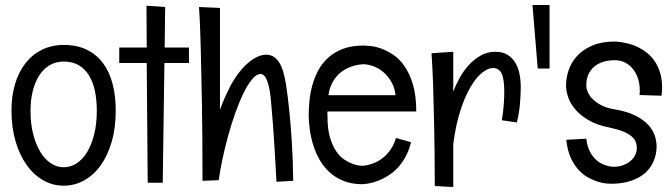

<svg xmlns="http://www.w3.org/2000/svg" viewBox="-20 -733 2686 768"><path d="M442.9 -291Q442.9 -220.7 426.5 -165Q410.2 -109.4 382.1 -70.6Q354 -31.7 315.9 -11Q277.8 9.8 234.9 9.8Q191.4 9.8 153.3 -11.7Q115.2 -33.2 86.9 -72.8Q58.6 -112.3 42.2 -167.7Q25.9 -223.1 25.9 -291Q25.9 -349.1 40.3 -397.2Q54.7 -445.3 81.8 -480Q108.9 -514.6 147.7 -533.9Q186.5 -553.2 234.9 -553.2Q288.6 -553.2 327.6 -533.9Q366.7 -514.6 392.3 -480Q418 -445.3 430.4 -397.2Q442.9 -349.1 442.9 -291ZM367.2 -290Q367.2 -334 359.4 -370.1Q351.6 -406.2 335.2 -432.4Q318.8 -458.5 293.9 -472.7Q269 -486.8 234.9 -486.8Q204.1 -486.8 179.4 -472.7Q154.8 -458.5 137.7 -432.4Q120.6 -406.2 111.3 -370.1Q102.1 -334 102.1 -290Q102.1 -238.8 112.5 -197.3Q123 -155.8 140.9 -126Q158.7 -96.2 182.9 -80.1Q207 -64 234.9 -64Q262.2 -64 286.4 -79.6Q310.5 -95.2 328.4 -124.5Q346.2 -153.8 356.7 -195.6Q367.2 -237.3 367.2 -290Z M640.6 -705.1 638.7 -543H735.8V-481H637.7L630.9 -2H570.8L566.9 -481H457V-543H566.9L565.9 -710Z M1085.9 -5.9Q1082 -80.1 1078.4 -137.9Q1074.7 -195.8 1071.8 -235.8Q1068.4 -282.7 1064.9 -317.9Q1060.5 -377 1049.8 -407Q1039.1 -437 1022 -437Q1005.9 -437 988.5 -416Q971.2 -395 954.1 -360.4Q937 -325.7 921.1 -281Q905.3 -236.3 892.3 -189Q879.4 -141.6 869.6 -95.7Q859.9 -49.8 855 -12.2L790 -9.8Q790 -183.6 787.8 -314Q785.6 -444.3 783.2 -531.2Q780.8 -618.2 778.6 -661.6Q776.4 -705.1 775.9 -705.1L859.9 -701.2V-293.9Q870.6 -323.7 880.9 -346.2Q891.1 -368.7 898.9 -383.8Q907.7 -401.4 916 -414.1Q930.7 -437.5 946.8 -456.1Q962.9 -474.6 979.7 -487.5Q996.6 -500.5 1012.9 -507.3Q1029.3 -514.2 1044.9 -514.2Q1075.7 -514.2 1095.2 -485.6Q1114.7 -457 1124 -395Q1131.8 -345.2 1137.7 -284.7Q1143.1 -232.9 1147.5 -162.6Q1151.9 -92.3 1152.8 -9.8Z M1290 -287.1Q1289.1 -281.7 1289.6 -276.6Q1290 -271.5 1290 -266.1Q1290 -217.3 1299.8 -183.8Q1309.6 -150.4 1324.5 -128.4Q1339.4 -106.4 1357.2 -94.7Q1375 -83 1390.6 -77.4Q1406.2 -71.8 1417.5 -70.8Q1428.7 -69.8 1431.2 -69.8Q1430.7 -69.8 1438 -70.6Q1445.3 -71.3 1457.3 -74.5Q1469.2 -77.6 1484.4 -84.5Q1499.5 -91.3 1514.4 -103.8Q1529.3 -116.2 1542.5 -135Q1555.7 -153.8 1564 -181.2L1624 -164.1Q1616.7 -133.8 1604.5 -110.4Q1592.3 -86.9 1577.4 -69.3Q1562.5 -51.8 1545.7 -39.3Q1528.8 -26.9 1512.7 -19Q1474.6 0.5 1431.2 3.9Q1388.2 3.9 1355.2 -9Q1322.3 -22 1298.3 -43.9Q1274.4 -65.9 1258.3 -94.2Q1242.2 -122.6 1232.7 -153.6Q1223.1 -184.6 1219 -215.6Q1214.8 -246.6 1214.8 -273.9Q1214.8 -299.3 1217.8 -329.6Q1220.7 -359.9 1229 -390.6Q1237.3 -421.4 1252.4 -450.2Q1267.6 -479 1292 -501.5Q1316.4 -523.9 1351.3 -537.4Q1386.2 -550.8 1434.1 -550.8Q1442.4 -550.8 1461.2 -549.1Q1480 -547.4 1503.4 -539.3Q1526.9 -531.2 1551.8 -514.9Q1576.7 -498.5 1597.4 -469.2Q1618.2 -439.9 1631.6 -395.5Q1645 -351.1 1645 -287.1ZM1431.2 -476.1Q1397.5 -473.6 1369.1 -460Q1356.9 -454.1 1345 -445.1Q1333 -436 1322.8 -423.1Q1312.5 -410.2 1304.7 -392.6Q1296.9 -375 1293.9 -352.1H1562Q1559.1 -380.9 1546.4 -403.8Q1533.7 -426.8 1515.4 -442.9Q1497.1 -459 1474.9 -467.5Q1452.6 -476.1 1431.2 -476.1Z M1961.9 -525.9Q1990.2 -525.9 2009.5 -514.2Q2028.8 -502.4 2040.8 -482.9Q2052.7 -463.4 2057.9 -437.7Q2063 -412.1 2063 -384.8Q2063 -357.9 2060.1 -320.1Q2057.1 -282.2 2047.4 -243.2L1987.3 -252Q1993.2 -286.6 1995.1 -315.7Q1997.1 -344.7 1997.1 -366.2Q1997.1 -418.5 1986.1 -439.7Q1975.1 -460.9 1952.1 -460.9Q1932.1 -460.9 1908.7 -442.4Q1885.3 -423.8 1862.8 -386.2Q1840.3 -348.6 1821.8 -291.5Q1803.2 -234.4 1793 -157.2V15.1L1719.2 11.2Q1718.8 -130.9 1716.6 -231.7Q1714.4 -332.5 1712.4 -396.5Q1709.5 -471.7 1706.1 -520L1793 -525.9V-366.2Q1802.7 -392.6 1818.1 -420.7Q1833.5 -448.7 1854.7 -472.2Q1876 -495.6 1902.6 -510.7Q1929.2 -525.9 1961.9 -525.9Z M2178.2 -459H2130.9L2109.9 -712.9H2178.2Z M2538.1 -353Q2539.1 -357.4 2539.1 -362.1Q2539.1 -366.7 2539.1 -372.1Q2539.1 -397 2532 -418.7Q2524.9 -440.4 2512 -456.8Q2499 -473.1 2480.5 -482.7Q2461.9 -492.2 2439.5 -492.2Q2413.6 -492.2 2392.6 -485.6Q2371.6 -479 2356.7 -466.3Q2341.8 -453.6 2333.5 -434.8Q2325.2 -416 2325.2 -391.1Q2325.2 -377 2332.3 -362.1Q2339.4 -347.2 2353.5 -334Q2367.7 -320.8 2388.4 -310.5Q2409.2 -300.3 2437 -295.9Q2489.3 -287.1 2522.2 -270.3Q2555.2 -253.4 2574 -232.4Q2592.8 -211.4 2599.6 -189Q2606.4 -166.5 2606.4 -147Q2606.4 -134.8 2603.8 -119.1Q2601.1 -103.5 2593.8 -86.9Q2586.4 -70.3 2573.5 -54.4Q2560.5 -38.6 2540 -26.1Q2519.5 -13.7 2491 -5.9Q2462.4 2 2423.3 2Q2419.4 2 2406 1Q2392.6 0 2374.3 -5.4Q2356 -10.7 2335.2 -21.5Q2314.5 -32.2 2295.9 -51.8Q2277.3 -71.3 2263.4 -101.1Q2249.5 -130.9 2245.1 -173.8L2325.2 -178.2Q2328.6 -149.9 2337.6 -130.9Q2346.7 -111.8 2358.6 -99.4Q2370.6 -86.9 2383.5 -80.1Q2396.5 -73.2 2408 -70.1Q2419.4 -66.9 2427.5 -66.4Q2435.5 -65.9 2437 -65.9Q2457.5 -66.4 2474.4 -73Q2491.2 -79.6 2502.9 -89.8Q2514.6 -100.1 2521 -113.5Q2527.3 -127 2527.3 -141.1Q2527.3 -153.3 2522.9 -165Q2518.6 -176.8 2506.6 -187.3Q2494.6 -197.8 2473.9 -206.5Q2453.1 -215.3 2420.4 -222.2Q2367.7 -232.4 2333.7 -252.7Q2299.8 -272.9 2279.8 -297.1Q2259.8 -321.3 2252 -346.2Q2244.1 -371.1 2244.1 -391.1Q2244.1 -420.9 2254.4 -451.9Q2264.6 -482.9 2287.8 -508.5Q2311 -534.2 2348.6 -550.5Q2386.2 -566.9 2441.4 -566.9Q2493.7 -563.5 2534.7 -543Q2552.2 -534.2 2569.1 -520.8Q2585.9 -507.3 2599.1 -487.8Q2612.3 -468.3 2620.4 -442.1Q2628.4 -416 2628.4 -381.8Q2628.4 -374.5 2627.7 -366.5Q2627 -358.4 2626 -350.1Z"/></svg>

Font: Englebert
Style: Regular
Weight: 400
Designer: Astigmatic (AOETI)
Foundry: Astigmatic (AOETI)
Version: Version 1.000